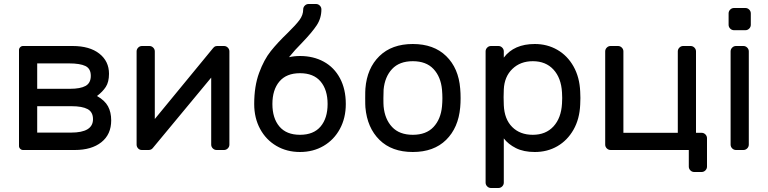

<svg xmlns="http://www.w3.org/2000/svg" viewBox="-20 -750 3839 960"><path d="M75 -500Q75 -508 81 -514Q87 -520 95 -520H343Q428 -520 476.5 -482Q525 -444 525 -381Q525 -340 509 -315.5Q493 -291 465 -270Q504 -248 520 -218.5Q536 -189 536 -148Q536 -78 487 -39Q438 0 354 0H95Q87 0 81 -6Q75 -12 75 -20ZM166 -306H330Q382 -306 408 -320.5Q434 -335 434 -371Q434 -407 407 -420Q380 -433 325 -433H166ZM166 -87H335Q445 -87 445 -154Q445 -190 418 -204.5Q391 -219 338 -219H166Z M1036 -27V-362L745 -11Q737 0 723 0H689Q678 0 670.5 -8Q663 -16 663 -27V-493Q663 -504 671 -512Q679 -520 690 -520H727Q738 -520 746 -512Q754 -504 754 -493V-155L1045 -509Q1050 -515 1054.5 -517.5Q1059 -520 1067 -520H1100Q1111 -520 1119 -512Q1127 -504 1127 -493V-27Q1127 -16 1119 -8Q1111 0 1100 0H1063Q1052 0 1044 -8Q1036 -16 1036 -27Z M1480 -470Q1547 -470 1599 -441.5Q1651 -413 1680 -358.5Q1709 -304 1709 -230Q1709 -160 1679.5 -105.5Q1650 -51 1598 -20.5Q1546 10 1480 10Q1414 10 1362 -20.5Q1310 -51 1280.5 -105.5Q1251 -160 1251 -230Q1251 -319 1275.5 -385.5Q1300 -452 1334 -494.5Q1368 -537 1418 -585Q1459 -625 1477.5 -650Q1496 -675 1496 -703Q1496 -714 1504 -722Q1512 -730 1523 -730H1560Q1571 -730 1579 -722Q1587 -714 1587 -703Q1587 -659 1563.5 -623.5Q1540 -588 1490 -536Q1454 -500 1425 -464Q1451 -470 1480 -470ZM1480 -76Q1548 -76 1583 -117.5Q1618 -159 1618 -230Q1618 -301 1583 -342.5Q1548 -384 1480 -384Q1412 -384 1377 -342.5Q1342 -301 1342 -230Q1342 -159 1377 -117.5Q1412 -76 1480 -76Z M1806 0ZM2283 -259Q2283 -235 2281 -213Q2272 -111 2210.5 -50.5Q2149 10 2044 10Q1939 10 1877.5 -50.5Q1816 -111 1807 -213Q1806 -224 1806 -259Q1806 -296 1807 -307Q1815 -409 1877 -469.5Q1939 -530 2044 -530Q2149 -530 2211 -469.5Q2273 -409 2281 -307Q2283 -285 2283 -259ZM2044 -444Q1977 -444 1940.5 -405Q1904 -366 1898 -302Q1897 -290 1897 -259Q1897 -229 1898 -218Q1904 -154 1940.5 -115Q1977 -76 2044 -76Q2111 -76 2147.5 -115Q2184 -154 2190 -218Q2192 -240 2192 -259Q2192 -278 2190 -302Q2184 -366 2147.5 -405Q2111 -444 2044 -444Z M2408 0ZM2499 163Q2499 174 2491 182Q2483 190 2472 190H2435Q2424 190 2416 182Q2408 174 2408 163V-493Q2408 -504 2416 -512Q2424 -520 2435 -520H2472Q2483 -520 2491 -512Q2499 -504 2499 -493V-462Q2550 -530 2654 -530Q2716 -530 2766.5 -501Q2817 -472 2847.5 -418Q2878 -364 2881 -292Q2882 -282 2882 -260Q2882 -237 2881 -227Q2878 -155 2847.5 -101.5Q2817 -48 2767 -19Q2717 10 2654 10Q2598 10 2559.5 -9.5Q2521 -29 2499 -58ZM2644 -76Q2709 -76 2747.5 -118Q2786 -160 2790 -232Q2791 -242 2791 -260Q2791 -278 2790 -288Q2786 -360 2747.5 -402Q2709 -444 2644 -444Q2582 -444 2542 -405.5Q2502 -367 2499 -303L2498 -264L2499 -224Q2502 -154 2541 -115Q2580 -76 2644 -76Z M3369 -493Q3369 -504 3377 -512Q3385 -520 3396 -520H3433Q3444 -520 3452 -512Q3460 -504 3460 -493V-86H3488Q3499 -86 3507 -78Q3515 -70 3515 -59V83Q3515 94 3507 102Q3499 110 3488 110H3451Q3440 110 3432 102Q3424 94 3424 83V0H3033Q3022 0 3014 -8Q3006 -16 3006 -27V-493Q3006 -504 3014 -512Q3022 -520 3033 -520H3070Q3081 -520 3089 -512Q3097 -504 3097 -493V-86H3369Z M3623 0ZM3707 -599H3650Q3639 -599 3631 -607Q3623 -615 3623 -626V-683Q3623 -694 3631 -702Q3639 -710 3650 -710H3707Q3718 -710 3726 -702Q3734 -694 3734 -683V-626Q3734 -615 3726 -607Q3718 -599 3707 -599ZM3697 0H3660Q3649 0 3641 -8Q3633 -16 3633 -27V-493Q3633 -504 3641 -512Q3649 -520 3660 -520H3697Q3708 -520 3716 -512Q3724 -504 3724 -493V-27Q3724 -16 3716 -8Q3708 0 3697 0Z"/></svg>

Font: Hezaedrus
Style: Regular
Weight: 400
Designer: Hubert & Fischer
Foundry: Hubert & Fischer
Version: Version 1.10;September 3, 2019;FontCreator 11.5.0.2425 64-bi